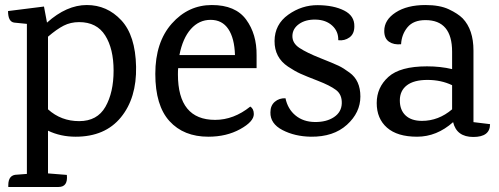

<svg xmlns="http://www.w3.org/2000/svg" viewBox="-20 -529 1986 764"><path d="M13 208Q13 166 48 166L87 163V-434L37 -439Q12 -442 12 -485L155 -503L167 -439Q245 -509 325.5 -509Q406 -509 462.5 -448.5Q519 -388 521.5 -263.5Q524 -139 461 -62Q398 15 281 15Q221 15 171 -9V161L246 167Q251 215 213 215H13ZM295 -441Q261 -441 233.5 -427Q206 -413 171 -383V-94Q223 -47 295 -47Q367 -47 399.5 -104Q432 -161 432 -248Q432 -335 398.5 -388Q365 -441 295 -441Z M1001 -258H689Q688 -250 688 -233Q688 -52 836 -52Q910 -52 976 -105Q990 -96 990 -75Q990 -45 935.5 -15Q881 15 809 15Q711 15 654.5 -47Q598 -109 598 -235Q598 -361 663.5 -435Q729 -509 823 -509Q917 -509 959.5 -451Q1002 -393 1001 -309ZM694 -310H915Q913 -377 888.5 -413.5Q864 -450 818 -450Q772 -450 739.5 -413.5Q707 -377 694 -310Z M1217 15Q1153 14 1104 -11.5Q1055 -37 1056 -82Q1056 -109 1073.5 -124Q1091 -139 1116 -138Q1125 -95 1156 -69.5Q1187 -44 1233 -43.5Q1279 -43 1309 -63Q1339 -83 1340 -118Q1341 -153 1317 -171Q1293 -189 1245 -207.5Q1197 -226 1175 -236Q1153 -246 1126 -264Q1072 -300 1072.5 -366Q1073 -432 1127 -470.5Q1181 -509 1244.5 -508.5Q1308 -508 1349.5 -487Q1391 -466 1390 -424Q1390 -394 1370.5 -380Q1351 -366 1326 -369Q1327 -404 1302 -427Q1277 -450 1236.5 -451Q1196 -452 1170 -433.5Q1144 -415 1143.5 -386Q1143 -357 1172 -338Q1201 -319 1254 -298Q1307 -277 1327 -267.5Q1347 -258 1371 -240Q1414 -209 1414 -145Q1414 -81 1360.5 -32.5Q1307 16 1217 15Z M1930 -35Q1930 16 1863.5 16Q1797 16 1783 -43Q1718 15 1639.5 15Q1561 15 1520 -21Q1479 -57 1479 -119Q1479 -181 1525.5 -223Q1572 -265 1679 -265Q1733 -265 1779 -254V-323Q1779 -449 1673 -449Q1625 -449 1601.5 -420.5Q1578 -392 1576 -353Q1547 -350 1528 -363Q1509 -376 1509 -406Q1509 -450 1554.5 -479.5Q1600 -509 1673 -509Q1730 -509 1766 -492Q1802 -475 1821 -456Q1864 -411 1864 -328V-43ZM1779 -190Q1735 -211 1681 -211Q1627 -211 1599 -189.5Q1571 -168 1571 -129.5Q1571 -91 1594 -69.5Q1617 -48 1659 -48Q1725 -48 1779 -94Z"/></svg>

Font: Karma Medium
Style: Regular
Weight: 500
Designer: Joana Correia
Foundry: Indian Type Foundry
Version: Version 1.202;PS 1.0;hotconv 1.0.78;makeotf.lib2.5.61930; tt